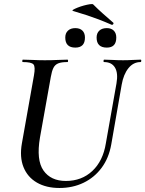

<svg xmlns="http://www.w3.org/2000/svg" viewBox="-20 -922 724 956"><path d="M560 -507Q569 -558 552.5 -585.5Q536 -613 498 -613Q495 -613 495.5 -619Q496 -625 498 -625Q520 -625 543 -623.5Q566 -622 593 -622Q617 -622 640 -623.5Q663 -625 680 -625Q684 -625 683.5 -619Q683 -613 680 -613Q644 -613 619.5 -582.5Q595 -552 586 -501L534 -203Q522 -135 486 -86.5Q450 -38 396 -12Q342 14 276 14Q210 14 163.5 -13Q117 -40 97 -90Q77 -140 89 -208L149 -546Q157 -590 146.5 -601.5Q136 -613 94 -613Q90 -613 91 -619Q92 -625 93 -625Q117 -625 145 -623.5Q173 -622 203 -622Q238 -622 266.5 -623.5Q295 -625 316 -625Q319 -625 319 -619Q319 -613 316 -613Q286 -613 270 -606.5Q254 -600 246 -584Q238 -568 233 -539L179 -237Q160 -125 196.5 -73Q233 -21 308 -21Q387 -21 440 -71Q493 -121 507 -208ZM512 -685Q461 -685 461 -735Q461 -757 474.5 -769.5Q488 -782 512 -782Q534 -782 546.5 -769.5Q559 -757 559 -735Q559 -685 512 -685ZM355 -685Q305 -685 305 -735Q305 -757 318.5 -769.5Q332 -782 355 -782Q378 -782 390.5 -769.5Q403 -757 403 -735Q403 -685 355 -685ZM535 -799Q501 -814 472 -825Q443 -836 413 -846Q383 -856 345 -867Q337 -869 344 -873.5Q351 -878 366 -884Q381 -890 397.5 -894.5Q414 -899 427.5 -901Q441 -903 444 -900Q469 -875 490.5 -856Q512 -837 544 -809Q547 -806 543.5 -801.5Q540 -797 535 -799Z"/></svg>

Font: Cormorant Garamond Light SemiBold
Style: Italic
Weight: 600
Italic angle: -10°
Version: Version 4.001